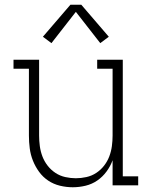

<svg xmlns="http://www.w3.org/2000/svg" viewBox="-20 -782 640 810"><path d="M287 8Q260 8 233 1.5Q206 -5 183.5 -20Q161 -35 145 -57Q129 -79 119 -104Q109 -129 105.5 -156Q102 -183 102 -210V-492H37V-530H145V-210Q145 -188 148 -165.5Q151 -143 159 -122Q167 -101 181 -83Q195 -65 214 -52.5Q233 -40 255.5 -35Q278 -30 300 -30Q322 -30 344.5 -35Q367 -40 386 -52.5Q405 -65 419 -83Q433 -101 441 -122Q449 -143 452 -165.5Q455 -188 455 -210V-492H390V-530H498V-38H563V0H455V-106Q446 -81 429.5 -58.5Q413 -36 390.5 -20.5Q368 -5 341 1.5Q314 8 287 8ZM197 -600 161 -627 277 -762H323L439 -627L403 -600L300 -732Z"/></svg>

Font: Iosevka Curly Slab XLtEx
Style: Regular
Weight: 200
Width: 7
Monospace: yes
Designer: Belleve Invis
Foundry: Belleve Invis
Version: Version 11.1.0; ttfautohint (v1.8.3)